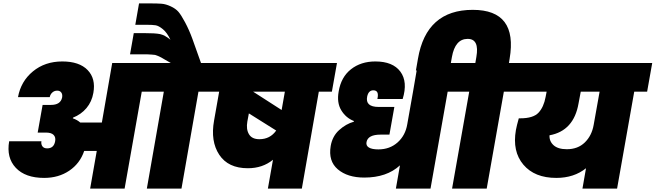

<svg xmlns="http://www.w3.org/2000/svg" viewBox="-20 -1111 3862 1131"><path d="M714 0H511L550 -222H476Q451 -148 388 -105.5Q325 -63 240 -63Q129 -63 73 -122.5Q17 -182 34 -279H224Q221 -262 229.5 -249.5Q238 -237 258 -237Q298 -237 305 -280Q309 -303 295.5 -316.5Q282 -330 251 -330H202L231 -493H280Q337 -493 346 -537Q349 -555 341 -566Q333 -577 317 -577Q300 -577 288 -566Q276 -555 273 -539H86Q103 -632 174 -690.5Q245 -749 347 -749Q447 -749 496 -698.5Q545 -648 530 -564Q521 -512 489.5 -474.5Q458 -437 410 -418L409 -414Q435 -405 453 -389H580L641 -740H986Q974 -747 953.5 -758.5Q933 -770 929.5 -772.5Q926 -775 911.5 -781Q897 -787 893.5 -787.5Q890 -788 873 -789.5Q856 -791 845.5 -791Q835 -791 807 -791H746L768 -916H824Q896 -916 923.5 -910Q951 -904 984 -877Q964 -919 939.5 -939Q915 -959 897 -962Q879 -965 842 -965H777L799 -1091H859Q907 -1091 932 -1089Q957 -1087 986 -1073.5Q1015 -1060 1031 -1041.5Q1047 -1023 1070.5 -979Q1094 -935 1113 -883Q1132 -831 1164 -740H1255L1225 -571H1149L1049 0H845L945 -571H815Z M1508 -291Q1571 -291 1607 -342L1446 -443L1437 -395Q1429 -350 1446.5 -320.5Q1464 -291 1508 -291ZM1639 -463 1658 -571H1471ZM1203 -571 1233 -740H1965L1935 -571H1858L1758 0H1558L1588 -170Q1527 -120 1440 -120Q1324 -120 1271.5 -199.5Q1219 -279 1241 -401L1271 -571Z M2126 -65Q2027 -65 1970 -113.5Q1913 -162 1928 -251Q1938 -309 1978 -345Q2018 -381 2064 -394L2065 -398Q2018 -416 1990.5 -461Q1963 -506 1975 -572Q1989 -657 2047.5 -703Q2106 -749 2191 -749Q2294 -749 2338.5 -689Q2383 -629 2352 -528H2203Q2215 -579 2179 -579Q2151 -579 2143 -543Q2130 -481 2211 -481H2303L2274 -318H2222Q2147 -318 2139 -274Q2135 -253 2153 -242Q2171 -231 2209 -231Q2276 -231 2322 -272Q2368 -313 2379 -379L2413 -571L2442 -740H2718L2689 -571H2617L2516 0H2312L2336 -137Q2258 -65 2126 -65Z M2430 -696 2442 -765Q2491 -1053 2765 -1053Q3031 -1053 2982 -765L2978 -740H3054L3024 -571H2948L2847 0H2643L2744 -571H2667L2697 -740H2780L2786 -775Q2805 -882 2735 -882Q2661 -882 2642 -775L2628 -696Z M3319 -232Q3384 -232 3425 -272Q3466 -312 3477 -375L3512 -571H3401L3388 -502Q3360 -340 3217 -314Q3215 -279 3241 -255.5Q3267 -232 3319 -232ZM3001 -571 3031 -740H3822L3792 -571H3716L3615 0H3411L3432 -120Q3361 -63 3257 -63Q3129 -63 3063 -141Q2997 -219 3019 -345Q3024 -372 3036 -414H3044Q3121 -414 3152 -447Q3183 -480 3194 -540L3200 -571Z"/></svg>

Font: Poppins Black
Style: Italic
Weight: 900
Italic angle: -10°
Designer: Ninad Kale (Devanagari), Jonny Pinhorn (Latin)
Foundry: Indian Type Foundry
Version: Version 3.200;PS 1.000;hotconv 16.6.54;makeotf.lib2.5.65590